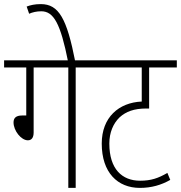

<svg xmlns="http://www.w3.org/2000/svg" viewBox="-20 -916 882 936"><path d="M144 -587H313V0H349V-587H444V-622H0V-587H108V-353H88C57 -353 46 -340 46 -319C46 -279 83 -232 116 -232C133 -232 144 -244 144 -270Z M312 -615H347C306 -825 267 -896 179 -896C150 -896 128 -891 110 -884L122 -849C138 -856 158 -861 181 -861C242 -861 275 -801 312 -615Z M842 -587V-622H431V-587H671V-421C559 -416 476 -344 476 -216C476 -75 553 0 662 0C718 0 766 -14 810 -39L796 -73C751 -47 716 -35 663 -35C575 -35 513 -92 513 -216C513 -270 532 -314 563 -344C594 -372 633 -387 693 -387H707V-587Z"/></svg>

Font: Noto Sans Condensed ExtraLight
Style: Regular
Weight: 200
Width: 3
Designer: Monotype Design Team
Foundry: Monotype Imaging Inc.
Version: Version 2.013